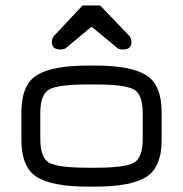

<svg xmlns="http://www.w3.org/2000/svg" viewBox="-20 -694 681 714"><path d="M180.7 -560.5C175.5 -554 172.9 -546.2 172.9 -537.1C172.9 -518.9 183.6 -509.8 205.1 -509.8C209.6 -509.8 213.9 -510.4 217.8 -511.7C221.7 -513 224.6 -514.5 226.6 -516.1C228.5 -517.7 230.8 -519.9 233.4 -522.5C236 -525.1 238 -526.7 239.3 -527.3L320.3 -594.7L402.3 -527.3L408.2 -522.5C411.5 -519.2 413.9 -516.9 415.5 -515.6C417.2 -514.3 419.9 -513 423.8 -511.7C427.7 -510.4 432 -509.8 436.5 -509.8C458 -509.8 468.8 -518.9 468.8 -537.1C468.8 -546.2 466.1 -554 460.9 -560.5L352.5 -673.8H287.1ZM335 0C422.2 0 485 -11.9 523.4 -35.6C561.8 -59.4 581.1 -105.5 581.1 -173.8V-276.4C581.1 -344.7 561.8 -390.8 523.4 -414.6C485 -438.3 422.2 -450.2 335 -450.2H306.6C218.8 -450.2 155.6 -438.3 117.2 -414.6C78.8 -390.8 59.6 -344.7 59.6 -276.4V-173.8C59.6 -105.5 78.8 -59.4 117.2 -35.6C155.6 -11.9 218.8 0 306.6 0ZM306.6 -70.3C233.7 -70.3 186 -76.3 163.6 -88.4C141.1 -100.4 129.9 -129.9 129.9 -176.8V-273.4C129.9 -320.3 141.1 -349.8 163.6 -361.8C186 -373.9 233.7 -379.9 306.6 -379.9H335C407.2 -379.9 454.6 -373.9 477.1 -361.8C499.5 -349.8 510.7 -320.3 510.7 -273.4V-176.8C510.7 -129.9 499.5 -100.4 477.1 -88.4C454.6 -76.3 407.2 -70.3 335 -70.3Z"/></svg>

Font: Jura
Style: DemiBold
Weight: 600
Version: Version 2.5.1